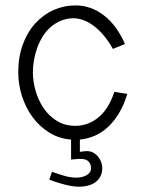

<svg xmlns="http://www.w3.org/2000/svg" viewBox="-20 -518 555 724"><path d="M460 -164.1Q447.8 -123 429.2 -92Q410.6 -61 387.7 -39.6Q364.7 -18.1 337.6 -6.3Q310.5 5.4 281.2 8.3V54.7Q287.6 53.7 294.7 52.7Q301.8 51.8 307.6 51.8Q320.8 51.8 331.5 57.6Q342.3 63.5 349.9 72.8Q357.4 82 361.6 93.3Q365.7 104.5 365.7 115.2Q365.7 148.4 342.3 167.2Q318.8 186 276.4 186Q266.6 186 253.4 184.1Q240.2 182.1 225.6 178.5Q210.9 174.8 195.6 169.9Q180.2 165 166 159.2L175.8 129.9Q197.8 137.7 221.9 144.8Q246.1 151.9 269 151.9Q277.3 151.9 286.9 149.9Q296.4 147.9 304.4 143.8Q312.5 139.6 317.9 132.8Q323.2 126 323.2 116.2Q323.2 109.9 321.3 103.5Q319.3 97.2 314.9 92Q310.5 86.9 303 84Q295.4 81.1 284.2 81.1Q273.9 81.1 264.4 82.3Q254.9 83.5 248 83.5V8.3Q202.6 4.9 165.8 -18.1Q128.9 -41 103 -76.2Q77.1 -111.3 63 -155.3Q48.8 -199.2 48.8 -245.1Q48.8 -303.7 66.2 -350.6Q83.5 -397.5 113.3 -430.2Q143.1 -462.9 182.1 -480.2Q221.2 -497.6 264.6 -497.6Q323.2 -497.6 372.1 -459.7Q420.9 -421.9 451.2 -352.1L405.8 -333.5Q375.5 -387.7 336.4 -418.2Q297.4 -448.7 256.3 -449.2Q230.5 -448.7 209.2 -439.7Q188 -430.7 170.9 -415.8Q153.8 -400.9 141.4 -380.9Q128.9 -360.8 120.6 -338.4Q112.3 -315.9 108.2 -292Q104 -268.1 104 -245.1Q104 -211.9 114 -176.3Q124 -140.6 143.8 -111.1Q163.6 -81.5 193.8 -62.5Q224.1 -43.5 264.2 -43.5Q312 -43.5 350.8 -75Q389.6 -106.4 411.1 -171.4Z"/></svg>

Font: SaysetthaMai
Style: Regular
Weight: 400
Designer: John M. Durdin
Foundry: Lao Script for Windows
Version: Version 1.101